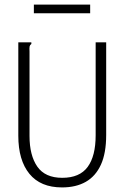

<svg xmlns="http://www.w3.org/2000/svg" viewBox="-20 -808 540 839"><path d="M251 11Q157 11 108.5 -48.5Q60 -108 60 -215V-623H108H117V-616Q111 -612 109.5 -605.5Q108 -599 109 -582V-214Q109 -129 143 -80Q177 -31 252 -31Q328 -31 363 -78.5Q398 -126 398 -217V-623H444V-218Q444 -139 421 -88.5Q398 -38 355 -13.5Q312 11 251 11ZM128 -750V-788H374V-750Z"/></svg>

Font: Inconsolata Light
Style: Regular
Weight: 300
Designer: Raph Levien, Cyreal, Brenton Simpson
Foundry: Raph Levien, Cyreal, Google
Version: Version 3.001